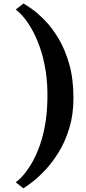

<svg xmlns="http://www.w3.org/2000/svg" viewBox="-20 -854 478 1064"><path d="M387 -310.5Q387 -219 364.2 -144.2Q341.5 -69.5 306 -11.8Q270.5 46 231.8 87.2Q193 128.5 159.8 154Q126.5 179.5 109.5 189.5L67 156Q82 146.5 103.5 123.2Q125 100 148.2 63Q171.5 26 192.2 -25.8Q213 -77.5 226.8 -145.2Q240.5 -213 242.5 -296.5Q245 -387.5 233 -461.8Q221 -536 200.2 -594Q179.5 -652 155.2 -694Q131 -736 107.5 -762.8Q84 -789.5 67.5 -801.5L110 -834.5Q125 -826.5 157.2 -803.8Q189.5 -781 228.8 -741Q268 -701 304 -641.2Q340 -581.5 363.5 -499.5Q387 -417.5 387 -310.5Z"/></svg>

Font: Merriweather 60pt ExtraBold
Style: Regular
Weight: 800
Version: Version 2.100